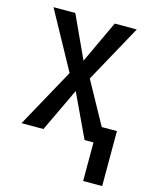

<svg xmlns="http://www.w3.org/2000/svg" viewBox="-108 -597 655 843"><g transform="rotate(15 219.5 -176.0)"><path d="M439 -74.7V175.3H352.5V0H312L218.8 -197.8L125 0H25.4L172.4 -267.1L29.3 -528.3H128.4L217.3 -335.4L307.6 -528.3H407.7L264.2 -267.1L370.1 -74.7Z"/></g></svg>

Font: RobotoCondensed-Regular
Style: Regular
Weight: 400
Designer: Google
Version: Version 2.001201; 2014